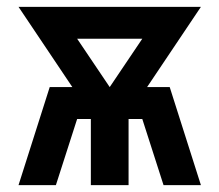

<svg xmlns="http://www.w3.org/2000/svg" viewBox="-20 -540 640 560"><path d="M34 0 125 -286H191L34 -520H566L409 -286H475L566 0H457L395 -193H355V0H245V-193H205L143 0ZM300 -286 395 -427H205Z"/></svg>

Font: Iosevka Book
Style: Bold
Weight: 700
Designer: Belleve Invis
Foundry: Belleve Invis
Version: Version 28.0.7; ttfautohint (v1.8.3)